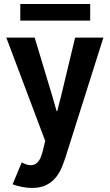

<svg xmlns="http://www.w3.org/2000/svg" viewBox="-20 -719 543 952"><path d="M137.2 212.9Q112.8 212.9 86.2 207.3Q59.6 201.7 42.5 194.8L87.9 85.9Q97.2 91.8 109.1 95.9Q121.1 100.1 130.9 100.1Q151.4 100.1 163.8 88.1Q176.3 76.2 182.4 59.8Q188.5 43.5 191.9 30.3L212.9 -56.2L219.7 21L11.2 -532.7H151.9L238.8 -244.1L260.7 -168H263.7L283.2 -244.1L352.5 -532.7H492.7L304.7 61Q297.4 83.5 286.6 109.9Q275.9 136.2 257.6 159.7Q239.3 183.1 210.4 198Q181.6 212.9 137.2 212.9ZM80.6 -616.7V-699.2H427.2V-616.7Z"/></svg>

Font: Reddit Sans Condensed
Style: Bold
Weight: 700
Designer: Stephen Hutchings
Foundry: Reddit
Version: Version 1.014